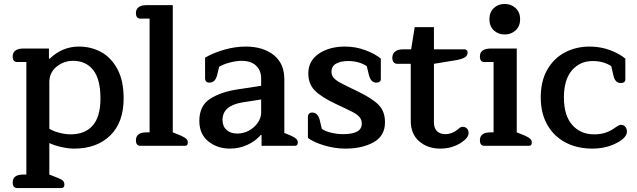

<svg xmlns="http://www.w3.org/2000/svg" viewBox="-20 -736 3215 969"><path d="M44 185Q44 145 97 145H113V-423H67Q44 -423 44 -451Q44 -471 58 -481Q72 -491 97 -491H227V-441L230 -439Q294 -501 378 -501Q440 -501 491 -473Q542 -445 573 -386.5Q604 -328 604 -240Q604 -118 536 -52Q468 14 355 14Q326 14 291.5 6.5Q257 -1 229 -14V145L270 161Q291 169 298 176.5Q305 184 305 196Q305 213 290 213H67Q44 213 44 185ZM487 -239Q487 -336 450.5 -382.5Q414 -429 349 -429Q301 -429 265 -399Q229 -369 229 -322V-86Q251 -73 281 -65.5Q311 -58 336 -58Q409 -58 448 -102.5Q487 -147 487 -239Z M666 -28Q666 -68 719 -68H735V-642H689Q666 -642 666 -670Q666 -690 680 -700Q694 -710 719 -710H852V-68L892 -52Q912 -43 920 -35.5Q928 -28 928 -17Q928 0 913 0H689Q666 0 666 -28Z M986 -126Q986 -202 1040 -237Q1094 -272 1180 -285L1298 -303V-339Q1298 -381 1272 -405Q1246 -429 1200 -429Q1172 -429 1138.5 -420Q1105 -411 1086 -399L1076 -358Q1071 -338 1061.5 -328.5Q1052 -319 1037 -319Q1026 -319 1020.5 -324.5Q1015 -330 1015 -338V-445Q1058 -470 1113 -485.5Q1168 -501 1220 -501Q1307 -501 1361 -458.5Q1415 -416 1415 -336V-65L1447 -52Q1467 -43 1475 -35.5Q1483 -28 1483 -17Q1483 0 1468 0H1300V-55H1296Q1270 -24 1228.5 -5Q1187 14 1141 14Q1077 14 1031.5 -22.5Q986 -59 986 -126ZM1298 -169V-234L1202 -219Q1103 -202 1103 -131Q1103 -99 1123 -80.5Q1143 -62 1178 -62Q1209 -62 1236.5 -77Q1264 -92 1281 -116.5Q1298 -141 1298 -169Z M1534 -40V-148Q1534 -156 1539.5 -162Q1545 -168 1556 -168Q1584 -168 1594 -129L1604 -86Q1620 -74 1650 -66.5Q1680 -59 1712 -59Q1806 -59 1806 -112Q1806 -132 1794 -145.5Q1782 -159 1761 -170Q1740 -181 1678 -210Q1601 -246 1568.5 -279.5Q1536 -313 1536 -365Q1536 -429 1589 -465Q1642 -501 1721 -501Q1775 -501 1824.5 -482.5Q1874 -464 1902 -440V-337Q1902 -329 1896.5 -324Q1891 -319 1880 -319Q1865 -319 1856 -328.5Q1847 -338 1842 -357L1831 -402Q1814 -414 1789.5 -421Q1765 -428 1737 -428Q1700 -428 1676.5 -415Q1653 -402 1653 -374Q1653 -357 1662.5 -345Q1672 -333 1691 -322Q1710 -311 1754 -290L1787 -274Q1861 -238 1892 -205.5Q1923 -173 1923 -119Q1923 -50 1865.5 -18Q1808 14 1723 14Q1670 14 1616.5 -2Q1563 -18 1534 -40Z M2053 -126V-414H1985Q1973 -414 1966.5 -422Q1960 -430 1960 -444Q1960 -465 1974.5 -476Q1989 -487 2013 -487H2055L2073 -599H2170V-487H2324Q2331 -487 2335.5 -483Q2340 -479 2340 -472Q2340 -456 2327.5 -447.5Q2315 -439 2286 -433L2170 -414V-119Q2170 -89 2185.5 -74Q2201 -59 2228 -59Q2260 -59 2288 -81Q2291 -83 2298.5 -89.5Q2306 -96 2315 -96Q2328 -96 2336.5 -87.5Q2345 -79 2345 -65Q2345 -40 2306 -15Q2260 14 2202 14Q2138 14 2095.5 -23Q2053 -60 2053 -126Z M2450 -639Q2450 -674 2472 -695Q2494 -716 2527 -716Q2560 -716 2582.5 -695Q2605 -674 2605 -639Q2605 -604 2582.5 -583Q2560 -562 2527 -562Q2494 -562 2472 -583Q2450 -604 2450 -639ZM2402 -28Q2402 -68 2455 -68H2471V-423H2425Q2402 -423 2402 -451Q2402 -471 2416 -481Q2430 -491 2455 -491H2588V-68L2628 -52Q2648 -43 2656 -35.5Q2664 -28 2664 -17Q2664 0 2649 0H2425Q2402 0 2402 -28Z M2709 -245Q2709 -327 2742.5 -385Q2776 -443 2832 -472Q2888 -501 2956 -501Q3010 -501 3058.5 -483Q3107 -465 3136 -440V-336Q3136 -317 3113 -317Q3084 -317 3076 -355L3065 -402Q3048 -414 3023.5 -421Q2999 -428 2971 -428Q2907 -428 2866.5 -381Q2826 -334 2826 -244Q2826 -153 2868 -105.5Q2910 -58 2978 -58Q3011 -58 3036.5 -66.5Q3062 -75 3088 -94Q3104 -106 3115 -106Q3127 -106 3135.5 -96.5Q3144 -87 3144 -72Q3144 -45 3104 -21Q3046 14 2969 14Q2893 14 2834 -17Q2775 -48 2742 -106.5Q2709 -165 2709 -245Z"/></svg>

Font: Maitree Semibold
Style: Regular
Weight: 600
Designer: CadsonDemak Team
Foundry: CadsonDemak
Version: Version 1.000